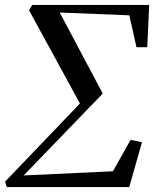

<svg xmlns="http://www.w3.org/2000/svg" viewBox="-32 -763 632 783"><path d="M86.5 -721 99.5 -743H576.5L568.5 -570.5H524.5L495.5 -700.5L211.5 -712L387 -381.5L64.5 -47.5L428.5 -64.5L500.5 -192.5L547 -183L495 0H-4L-11.5 -22L294 -341Z"/></svg>

Font: Merriweather 120pt
Style: Italic
Weight: 400
Italic angle: -7.8°
Version: Version 2.101